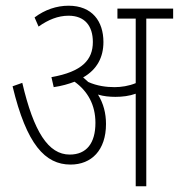

<svg xmlns="http://www.w3.org/2000/svg" viewBox="-20 -652 626 672"><path d="M351 -218C351 -256 342 -290 323 -321C342 -315 364 -313 384 -313C408 -313 433 -316 455 -324V0H492V-587H586V-622H391V-587H455V-361C431 -351 404 -347 381 -347C353 -347 320 -351 289 -365C283 -370 277 -376 271 -381C320 -409 342 -452 342 -505C342 -577 303 -632 220 -632C178 -632 137 -618 101 -591L115 -559C149 -583 183 -597 220 -597C277 -597 305 -561 305 -505C305 -443 268 -401 160 -382L168 -347C196 -351 220 -358 241 -366C287 -333 314 -285 314 -222C314 -151 283 -111 224 -111C149 -111 98 -191 58 -362L24 -350C73 -146 138 -76 227 -76C300 -76 351 -126 351 -218Z"/></svg>

Font: Noto Sans Devanagari Condensed ExtraLight
Style: Regular
Weight: 200
Width: 3
Designer: Jelle Bosma - Monotype Design Team
Foundry: Monotype Imaging Inc.
Version: Version 2.004